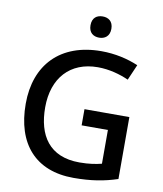

<svg xmlns="http://www.w3.org/2000/svg" viewBox="-98 -998 924 1087"><g transform="rotate(10 363.5 -454.5)"><path d="M404 -919C371 -919 344 -902 344 -858C344 -815 371 -797 404 -797C436 -797 464 -815 464 -858C464 -902 436 -919 404 -919ZM393 -384V-291H544V-97C511 -89 474 -82 417 -82C243 -82 172 -195 172 -356C172 -525 268 -631 427 -631C493 -631 556 -613 605 -591L644 -681C583 -707 510 -724 431 -724C195 -724 60 -581 60 -357C60 -127 180 10 399 10C500 10 575 -3 651 -28V-384Z"/></g></svg>

Font: Noto Sans Devanagari UI Medium
Style: Regular
Weight: 500
Designer: Jelle Bosma - Monotype Design Team
Foundry: Monotype Imaging Inc.
Version: Version 2.004